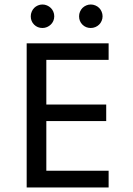

<svg xmlns="http://www.w3.org/2000/svg" viewBox="-20 -830 590 850"><path d="M460.9 0H98.1V-638.2H460.9V-564.9H185.1V-367.2H450.2V-293.9H185.1V-74.2H460.9ZM168 -810.1Q178.7 -810.1 188.2 -805.9Q197.8 -801.8 204.8 -794.9Q211.9 -788.1 216.1 -778.3Q220.2 -768.6 220.2 -757.8Q220.2 -747.1 216.1 -737.5Q211.9 -728 204.8 -721.2Q197.8 -714.4 188.2 -710.2Q178.7 -706.1 168 -706.1Q146 -706.1 131.1 -720.9Q116.2 -735.8 116.2 -757.8Q116.2 -768.6 120.4 -778.3Q124.5 -788.1 131.3 -794.9Q138.2 -801.8 147.7 -805.9Q157.2 -810.1 168 -810.1ZM381.8 -810.1Q392.6 -810.1 402.3 -805.9Q412.1 -801.8 418.9 -794.9Q425.8 -788.1 429.9 -778.3Q434.1 -768.6 434.1 -757.8Q434.1 -747.1 429.9 -737.5Q425.8 -728 418.9 -721.2Q412.1 -714.4 402.3 -710.2Q392.6 -706.1 381.8 -706.1Q359.9 -706.1 345 -720.9Q330.1 -735.8 330.1 -757.8Q330.1 -768.6 334.2 -778.3Q338.4 -788.1 345.2 -794.9Q352.1 -801.8 361.6 -805.9Q371.1 -810.1 381.8 -810.1ZM0 -638.2Z"/></svg>

Font: Code New Roman
Style: Regular
Weight: 400
Monospace: yes
Designer: Sam Radian
Foundry: Code New Roman
Version: Version 2.00 November 29, 2014